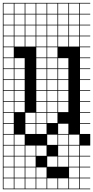

<svg xmlns="http://www.w3.org/2000/svg" viewBox="-20 -1025 655 1352"><path d="M0 307.7V-1004.8H615.4V-1000H543.3V-927.9H615.4V-923.1H543.3V-851H615.4V-846.2H543.3V-774H615.4V-769.2H543.3V-697.1H615.4V-692.3H543.3V-620.2H615.4V-615.4H543.3V-543.3H615.4V-538.5H543.3V-466.3H615.4V-461.5H543.3V-389.4H615.4V-384.6H543.3V-312.5H615.4V-307.7H543.3V-235.6H615.4V-230.8H543.3V-158.7H615.4V-153.8H543.3V-81.7H615.4V0H543.3V72.1H615.4V76.9H543.3V149H615.4V153.8H543.3V226H615.4V230.8H543.3V302.9H615.4V307.7ZM466.3 -927.9H538.5V-1000H466.3ZM389.4 -927.9H461.5V-1000H389.4ZM312.5 -927.9H384.6V-1000H312.5ZM235.6 -927.9H307.7V-1000H235.6ZM4.8 -927.9H76.9V-1000H4.8ZM158.7 -927.9H230.8V-1000H158.7ZM81.7 -927.9H153.8V-1000H81.7ZM466.3 -851H538.5V-923.1H466.3ZM389.4 -851H461.5V-923.1H389.4ZM312.5 -851H384.6V-923.1H312.5ZM4.8 -851H76.9V-923.1H4.8ZM235.6 -851H307.7V-923.1H235.6ZM158.7 -851H230.8V-923.1H158.7ZM81.7 -851H153.8V-923.1H81.7ZM466.3 -774H538.5V-846.2H466.3ZM389.4 -774H461.5V-846.2H389.4ZM312.5 -774H384.6V-846.2H312.5ZM4.8 -774H76.9V-846.2H4.8ZM235.6 -774H307.7V-846.2H235.6ZM158.7 -774H230.8V-846.2H158.7ZM81.7 -774H153.8V-846.2H81.7ZM466.3 -697.1H538.5V-769.2H466.3ZM389.4 -697.1H461.5V-769.2H389.4ZM312.5 -697.1H384.6V-769.2H312.5ZM4.8 -697.1H76.9V-769.2H4.8ZM235.6 -697.1H307.7V-769.2H235.6ZM158.7 -697.1H230.8V-769.2H158.7ZM81.7 -697.1H153.8V-769.2H81.7ZM76.9 -692.3H4.8V-620.2H76.9ZM312.5 -620.2H384.6V-692.3H312.5ZM235.6 -620.2H307.7V-692.3H235.6ZM389.4 -543.3H461.5V-615.4H389.4ZM312.5 -543.3H384.6V-615.4H312.5ZM4.8 -543.3H76.9V-615.4H4.8ZM235.6 -543.3H307.7V-615.4H235.6ZM81.7 -543.3H153.8V-615.4H81.7ZM81.7 -466.3H153.8V-538.5H81.7ZM389.4 -466.3H461.5V-538.5H389.4ZM4.8 -466.3H76.9V-538.5H4.8ZM312.5 -466.3H384.6V-538.5H312.5ZM235.6 -466.3H307.7V-538.5H235.6ZM81.7 -389.4H153.8V-461.5H81.7ZM389.4 -389.4H461.5V-461.5H389.4ZM4.8 -389.4H76.9V-461.5H4.8ZM312.5 -389.4H384.6V-461.5H312.5ZM235.6 -389.4H307.7V-461.5H235.6ZM312.5 -312.5H384.6V-384.6H312.5ZM235.6 -312.5H307.7V-384.6H235.6ZM389.4 -312.5H461.5V-384.6H389.4ZM4.8 -312.5H76.9V-384.6H4.8ZM81.7 -312.5H153.8V-384.6H81.7ZM235.6 -235.6H307.7V-307.7H235.6ZM312.5 -235.6H384.6V-307.7H312.5ZM81.7 -235.6H153.8V-307.7H81.7ZM4.8 -235.6H76.9V-307.7H4.8ZM389.4 -235.6H461.5V-307.7H389.4ZM312.5 -158.7H384.6V-230.8H312.5ZM235.6 -158.7H307.7V-230.8H235.6ZM158.7 -158.7H230.8V-230.8H158.7ZM4.8 -158.7H76.9V-230.8H4.8ZM4.8 -81.7H76.9V-153.8H4.8ZM158.7 -81.7H230.8V-153.8H158.7ZM235.6 -81.7H307.7V-153.8H235.6ZM389.4 -81.7H461.5V-153.8H389.4ZM466.3 -4.8H538.5V-76.9H466.3ZM4.8 -4.8H76.9V-76.9H4.8ZM312.5 -4.8H384.6V-76.9H312.5ZM81.7 -4.8H153.8V-76.9H81.7ZM389.4 -4.8H461.5V-76.9H389.4ZM389.4 72.1H461.5V0H389.4ZM466.3 72.1H538.5V0H466.3ZM81.7 72.1H153.8V0H81.7ZM4.8 72.1H76.9V0H4.8ZM158.7 72.1H230.8V0H158.7ZM235.6 72.1H307.7V0H235.6ZM81.7 149H153.8V76.9H81.7ZM389.4 149H461.5V76.9H389.4ZM158.7 149H230.8V76.9H158.7ZM312.5 149H384.6V76.9H312.5ZM466.3 149H538.5V76.9H466.3ZM4.8 149H76.9V76.9H4.8ZM158.7 226H230.8V153.8H158.7ZM235.6 226H307.7V153.8H235.6ZM466.3 226H538.5V153.8H466.3ZM81.7 226H153.8V153.8H81.7ZM4.8 226H76.9V153.8H4.8ZM158.7 302.9H230.8V230.8H158.7ZM235.6 302.9H307.7V230.8H235.6ZM312.5 302.9H384.6V230.8H312.5ZM466.3 302.9H538.5V230.8H466.3ZM81.7 302.9H153.8V230.8H81.7ZM4.8 302.9H76.9V230.8H4.8ZM389.4 302.9H461.5V230.8H389.4Z"/></svg>

Font: Jacquarda Bastarda 9 Charted
Style: Regular
Weight: 400
Designer: Sarah Cadigan-Fried
Version: Version 1.000; ttfautohint (v1.8.4.7-5d5b)